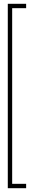

<svg xmlns="http://www.w3.org/2000/svg" viewBox="-20 -770 179 1010"><path d="M21 220V-750H117.5V-727H44V197H117.5V220Z"/></svg>

Font: Imbue 48pt Light
Style: Regular
Weight: 300
Designer: Tyler Finck
Foundry: Etcetera Type Company
Version: Version 1.102